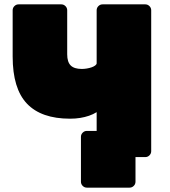

<svg xmlns="http://www.w3.org/2000/svg" viewBox="-20 -720 777 880"><path d="M574 140H378Q367 140 359 132Q351 124 351 113V-93Q351 -104 359 -112Q367 -120 378 -120H673L623 0H601V113Q601 124 593 132Q585 140 574 140ZM450 0Q439 0 431 -8Q423 -16 423 -27V-206Q407 -196 388 -189.5Q369 -183 347.5 -179.5Q326 -176 301 -176Q169 -176 103.5 -245Q38 -314 38 -461V-673Q38 -684 46 -692Q54 -700 65 -700H261Q272 -700 280 -692Q288 -684 288 -673V-471Q288 -436 304 -420Q320 -404 355 -404Q366 -404 378 -406Q390 -408 400 -411.5Q410 -415 416.5 -420Q423 -425 423 -430V-673Q423 -684 431 -692Q439 -700 450 -700H646Q657 -700 665 -692Q673 -684 673 -673V-27Q673 -16 665 -8Q657 0 646 0Z"/></svg>

Font: Rubik Light Black
Style: Regular
Weight: 900
Version: Version 2.104